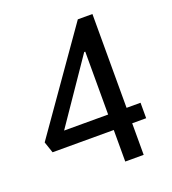

<svg xmlns="http://www.w3.org/2000/svg" viewBox="-124 -759 763 852"><g transform="rotate(-20 257.5 -332.5)"><path d="M409 0H322V-149H33L15 -202L340 -665H409V-222H475V-149H409ZM322 -222V-519H317L114 -222Z"/></g></svg>

Font: Average Sans
Style: Regular
Weight: 400
Designer: Eduardo Rodriguez Tunni
Foundry: Eduardo Rodriguez Tunni
Version: Version 1.001